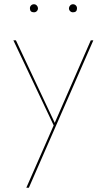

<svg xmlns="http://www.w3.org/2000/svg" viewBox="-20 -596 503 905"><path d="M140 -538Q121 -538 121 -557Q121 -565 126.5 -570.5Q132 -576 140 -576Q148 -576 153.5 -570Q159 -564 159 -557Q159 -549 153.5 -543.5Q148 -538 140 -538ZM324 -538Q316 -538 310.5 -543.5Q305 -549 305 -557Q305 -564 310.5 -570Q316 -576 324 -576Q332 -576 337.5 -570.5Q343 -565 343 -557Q343 -538 324 -538ZM408 -406H420L116 289H104L233 -5L43 -406H55L238 -17Z"/></svg>

Font: EauTest Hairline
Style: Regular
Weight: 250
Designer: Christian Thalmann (Catharsis Fonts)
Version: Version 0.001;PS 000.001;hotconv 1.0.88;makeotf.lib2.5.64775